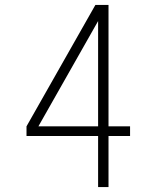

<svg xmlns="http://www.w3.org/2000/svg" viewBox="-20 -755 640 775"><path d="M376 0V-206H87V-245L365 -735H418V-245H505V-206H418V0ZM135 -245H376V-670Z"/></svg>

Font: Iosevka SS04 XLt Ex
Style: Regular
Weight: 200
Width: 7
Monospace: yes
Designer: Belleve Invis
Foundry: Belleve Invis
Version: Version 19.0.0; ttfautohint (v1.8.4)